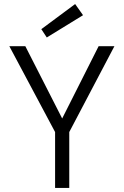

<svg xmlns="http://www.w3.org/2000/svg" viewBox="-20 -928 611 948"><path d="M252 0V-276L26 -700H105L287 -343L467 -700H545L322 -276V0ZM211 -743 184 -784 351 -908 390 -853Z"/></svg>

Font: DM Sans 9pt Light
Style: Regular
Weight: 300
Version: Version 4.004;gftools[0.9.30]